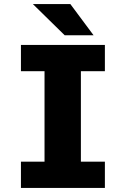

<svg xmlns="http://www.w3.org/2000/svg" viewBox="-20 -920 610 940"><path d="M438 -747.5H296.5L141 -900H324.5ZM493.5 -571.5H376V-128.5H493.5V0H82.5V-128.5H198V-571.5H82.5V-700H493.5Z"/></svg>

Font: League Mono Narrow ExtraBold
Style: Regular
Weight: 800
Width: 3
Designer: Tyler Finck
Foundry: The League of Moveable Type / Tyler Finck
Version: Version 2.210